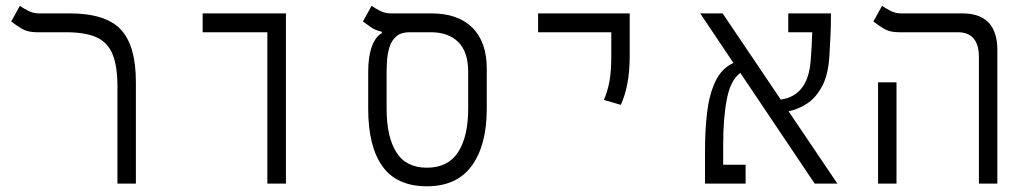

<svg xmlns="http://www.w3.org/2000/svg" viewBox="-20 -632 3556 661"><path d="M447.8 -349.6V0H384.3V-334Q384.3 -404.8 367.4 -445.6Q350.6 -486.3 312 -503.7Q273.4 -521 207 -521H106Q75.2 -521 54.7 -533.4Q34.2 -545.9 18.6 -558.1L48.3 -611.8Q59.6 -604 76.9 -595Q94.2 -585.9 114.3 -585.9H219.7Q343.8 -585.9 395.8 -530.5Q447.8 -475.1 447.8 -349.6Z M900.4 0V-521H677.7V-585.9H964.4V0Z M1449.7 9.3Q1346.2 9.3 1296.9 -59.1Q1247.6 -127.4 1247.6 -257.3V-384.3Q1247.6 -438.5 1260.5 -472.7Q1273.4 -506.8 1294.4 -517.6V-522.9Q1272.9 -527.3 1257.6 -537.8Q1242.2 -548.3 1229.5 -558.1L1259.3 -611.8Q1270.5 -604 1287.8 -595Q1305.2 -585.9 1325.2 -585.9H1464.8Q1557.1 -585.9 1606.4 -536.6Q1655.8 -487.3 1655.8 -395.5V-257.3Q1655.8 -132.8 1604.5 -61.8Q1553.2 9.3 1449.7 9.3ZM1449.7 -54.7Q1522.5 -54.7 1557.1 -108.2Q1591.8 -161.6 1591.8 -257.8V-384.3Q1591.8 -453.1 1557.9 -487.1Q1523.9 -521 1463.4 -521H1390.1Q1360.8 -521 1344.7 -507.1Q1328.6 -493.2 1321.5 -471.7Q1314.5 -450.2 1312.7 -426.5Q1311 -402.8 1311 -382.8V-257.8Q1311 -161.6 1344.2 -108.2Q1377.4 -54.7 1449.7 -54.7Z M2117.2 -271 2059.1 -288.1Q2071.8 -317.9 2078.1 -351.6Q2084.5 -385.3 2084.5 -441.4V-521H1832.5V-585.9H2147.9V-441.4Q2147.9 -385.3 2139.6 -343Q2131.3 -300.8 2117.2 -271Z M2784.7 0 2528.8 -380.9Q2495.1 -356.4 2482.4 -291.3Q2469.7 -226.1 2469.7 -133.3V-64.9H2546.9V0H2407.2V-117.7Q2407.2 -183.6 2414.3 -244.6Q2421.4 -305.7 2442.6 -351.1Q2463.9 -396.5 2504.9 -415.5L2390.6 -585.9H2467.8L2668 -289.1Q2762.2 -302.7 2771 -424.3Q2772.9 -447.3 2774.2 -471.9Q2775.4 -496.6 2776.4 -521H2693.8V-585.9H2840.8Q2840.8 -547.4 2839.1 -509Q2837.4 -470.7 2835.4 -439.9Q2831.5 -374.5 2810.3 -335Q2789.1 -295.4 2758.3 -275.4Q2727.5 -255.4 2694.8 -249L2862.8 0Z M3350.1 0V-435.1Q3350.1 -521 3277.3 -521H3074.2Q3043 -521 3022.7 -533.4Q3002.4 -545.9 2986.8 -558.1L3016.6 -611.8Q3027.8 -604 3045.2 -595Q3062.5 -585.9 3082 -585.9H3293Q3413.6 -585.9 3413.6 -459.5V0ZM3002.9 0V-348.6H3066.4V0Z"/></svg>

Font: CaskaydiaMono NF Light
Style: Regular
Weight: 300
Designer: Aaron Bell
Foundry: Saja Typeworks
Version: Version 2111.001; ttfautohint (v1.8.4);Nerd Fonts 3.1.1